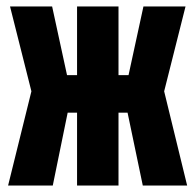

<svg xmlns="http://www.w3.org/2000/svg" viewBox="-20 -573 603 593"><path d="M5 0 77 -291 11 -553H141L187 -341H218V-553H346V-341H377L423 -553H553L487 -291L558 0H421L374 -225H346V0H218V-225H189L143 0Z"/></svg>

Font: Noto Sans Mono SemiCondensed Black
Style: Regular
Weight: 900
Width: 4
Designer: Monotype Design Team
Foundry: Monotype Imaging Inc.
Version: Version 2.014; ttfautohint (v1.8.4.7-5d5b)